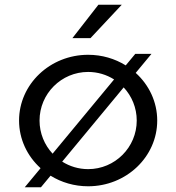

<svg xmlns="http://www.w3.org/2000/svg" viewBox="-20 -776 740 806"><path d="M284 -616H360L491 -756H393ZM60 -270C60 -191.3 94.7 -120.3 150.3 -70L84 10H152L192.2 -38.5C237.6 -10.3 291.8 6 350 6C510.1 6 640 -117.6 640 -270C640 -348.7 605.3 -419.7 549.7 -470L616 -550H548L507.8 -501.5C462.4 -529.7 408.2 -546 350 -546C189.9 -546 60 -422.4 60 -270ZM241.1 -97.5 499.2 -409.1C533.2 -372.6 554 -323.7 554 -270C554 -157.4 462.6 -66 350 -66C310 -66 272.6 -77.6 241.1 -97.5ZM200.8 -130.9C166.8 -167.4 146 -216.3 146 -270C146 -382.6 237.4 -474 350 -474C390 -474 427.4 -462.4 458.9 -442.5Z"/></svg>

Font: Resamitz
Style: Bold
Weight: 700
Designer: gluk
Foundry: gluk
Version: Version 0.047